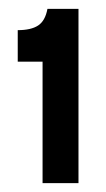

<svg xmlns="http://www.w3.org/2000/svg" viewBox="-20 -683 239 433"><path d="M76 -270V-544H20V-615Q50 -615 66 -625.5Q82 -636 87 -663H157V-270Z"/></svg>

Font: Bricolage Grotesque 48pt
Style: Regular
Weight: 400
Designer: Mathieu Triay
Foundry: Atelier Triay
Version: Version 1.000; ttfautohint (v1.8.4.7-5d5b);gftools[0.9.32]